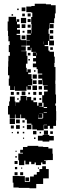

<svg xmlns="http://www.w3.org/2000/svg" viewBox="-20 -741 363 1028"><path d="M60 -107H32V-128H23V-174H29V-198H33V-224H59V-198H63V-174H64V-193H84V-203H90V-227H122V-204H125V-222H147V-204H159V-218H173V-204H159V-194H179V-175H186V-191H206V-171H190V-169H213V-191H206V-231H232H216V-251H235V-260H215V-282H235V-284H209V-311H207V-290H185V-312H206V-320H185V-342H206V-347H182V-371H176V-381H156V-401H173V-412H157V-430H173V-441H156V-461H173V-463H148V-485H145V-472H127V-490H140V-497H122V-525H140V-527H122V-555H145V-561H126V-581H146V-562H148V-589H149V-612H147V-650H153V-673H148V-676H121V-706H148V-709H166V-721H226V-718H253V-713H278V-669H274V-643H270V-617H246V-612H267V-590H245V-611H243V-584H240V-560H245V-524H269V-498H243V-522H218H237V-500H219V-494H239V-470H245V-464H269V-438H273V-404H271V-382H277V-352V-310H276V-292H277V-250V-235H280V-187H276V-175H280V-146H281V-96H280V-67H265V-52H247V-67H236V-51H216V-71H232V-73H214V-43H178V-48H153V-73H148V-79H124V-100H115V-108H93V-128H89V-108H63V-128H60ZM116 -681H96V-701H116ZM80 -687H72V-695H80ZM144 -653H128V-669H144ZM113 -654H99V-668H113ZM50 -657H42V-665H50ZM58 -259H34V-282H27V-320H30V-338H23V-384H24V-413H25V-442H33V-462H27V-500H32V-520H25V-548H23V-576H21V-626H26V-651H66V-626H69V-638H83V-624H71V-611H86V-591H71V-582H87V-560H69V-554H89V-529H94V-526H121V-496H94V-493H118V-469H94V-467H122V-442H127V-400H119V-378H103H123V-356H127V-370H145V-352H131V-344H149V-318H131H153V-284H129V-281H146V-261H126V-278H122V-255H90H60V-279H58ZM120 -617H92V-645H120ZM144 -623H128V-639H144ZM116 -591H96V-611H116ZM144 -593H128V-609H144ZM265 -562H247V-580H265ZM111 -566H101V-576H111ZM116 -531H96V-551H116ZM265 -532H247V-550H265ZM215 -504V-519H214V-504ZM263 -474H249V-488H263ZM178 -444V-458H176V-444ZM143 -444H129V-458H143ZM140 -417H132V-425H140ZM170 -357H162V-365H170ZM177 -320H155V-342H177ZM176 -291H156V-311H176ZM178 -259H154V-283H178ZM205 -262H187V-280H205ZM116 -231H96V-251H116ZM204 -233H188V-249H204ZM174 -233H158V-249H174ZM54 -233H38V-249H54ZM83 -234H69V-248H83ZM141 -236H131V-246H141ZM201 -206H191V-216H201ZM80 -207H72V-215H80ZM214 -163H232V-168H214V-136H231V-139H214ZM207 -110H185V-127H184V-106H208V-109H211V-133H190V-132H207ZM60 -77H32V-105H60ZM86 -81H66V-101H86ZM112 -85H100V-97H112ZM148 -49H124V-73H148ZM86 -51H66V-71H86ZM54 -53H38V-69H54ZM110 -57H102V-65H110ZM237 -20H215V-42H237ZM175 -22H157V-40H175ZM263 -24H249V-38H263ZM81 -26H71V-36H81ZM110 -27H102V-35H110ZM200 -27H192V-35H200ZM49 -28H43V-34H49ZM244 17H208V12H183V-14H208V-19H244ZM268 11H244V-13H268ZM170 3H162V-5H170ZM109 2H103V-4H109ZM110 143H82V117H78V81H103V77H88V61H103V46H127V40H185V44H211V46H239V54H261V82H263V116H234V117H216V120H225V138H207V129H200V143H172V129H165V138H147V125H136V139H116V119H130H110ZM69 72H63V66H69ZM70 103H62V95H70ZM74 137H58V121H74ZM80 263H52V237H48V201H84V202H113V233H138V231H141V204H161V194H177V180H191V164H206V149H226V164H241V214H211V244H174V267H138V265H110H80V237ZM72 165H60V153H72ZM99 162H93V156H99ZM189 162H183V156H189ZM74 197H58V181H74ZM104 197H88V181H104ZM136 229H116V209H136Z"/></svg>

Font: Rubik Storm
Style: Regular
Weight: 400
Designer: Hubert and Fischer, NaN
Foundry: Hubert and Fischer, NaN
Version: Version 2.201